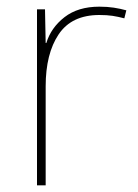

<svg xmlns="http://www.w3.org/2000/svg" viewBox="-20 -556 415 576"><path d="M278 -536Q302 -536 321.5 -533Q341 -530 359 -525L353 -501Q334 -506 317.5 -508.5Q301 -511 278 -511Q195 -511 156 -453Q117 -395 117 -297V0H91V-528H115L117 -427H119Q133 -473 173.5 -504.5Q214 -536 278 -536Z"/></svg>

Font: Noto Sans Thaana Thin
Style: Regular
Weight: 100
Designer: David Williams
Foundry: Google Inc.
Version: Version 3.001; ttfautohint (v1.8.4.7-5d5b)